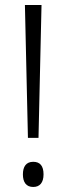

<svg xmlns="http://www.w3.org/2000/svg" viewBox="-20 -734 264 763"><path d="M133 -186 145 -714H79L91 -186ZM71 -41C71 -10 84 9 112 9C138 9 153 -8 153 -41C153 -75 139 -91 112 -91C84 -91 71 -72 71 -41Z"/></svg>

Font: Noto Sans Lao Looped UI Cond Lt
Style: Regular
Weight: 300
Width: 3
Designer: Mark Frömberg, Ben Mitchell
Foundry: The Fontpad Ltd
Version: Version 1.001